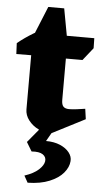

<svg xmlns="http://www.w3.org/2000/svg" viewBox="-59 -645 520 953"><g transform="rotate(5 201.0 -168.0)"><path d="M211 16.5Q178 17.5 147.8 2.9Q117.5 -11.8 98 -37Q78.5 -62.2 78.5 -91.5V-451.2L142.2 -607H221.5L251.5 -444V-153.5Q251.5 -129.5 260.8 -120.1Q270 -110.8 289 -110.8Q306.5 -110.8 328.6 -113.8Q350.8 -116.8 369 -119.5L376.2 -68.2ZM4.5 -360.5 2 -414.5Q38 -444.2 82.2 -470.5Q126.5 -496.8 178.8 -522.2L205.5 -430.5L191.5 -361.8ZM200.8 -359.5V-472.5H383.2L384.2 -422.5L334.2 -359.5ZM116 271 97 237Q142.5 222 166.6 199.9Q190.8 177.8 193.5 157Q196.2 136.2 178.4 124Q160.5 111.8 122 114.8L95 69.8L158 -6H225L189 56.8Q229.5 56.8 259.4 69.6Q289.2 82.5 305.1 102.8Q321 123 319 145.8Q317 176 293.2 204.4Q269.5 232.8 224.9 251.2Q180.2 269.8 116 271Z"/></g></svg>

Font: Eczar
Style: Regular
Weight: 400
Designer: Vaibhav Singh
Foundry: Rosetta Type Foundry
Version: Version 2.000